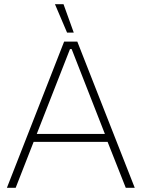

<svg xmlns="http://www.w3.org/2000/svg" viewBox="-20 -899 677 919"><path d="M301 -743H333L284 -879H243ZM13 0H55L141 -220H495L582 0H625L350 -700H287ZM156 -258 315 -664H323L482 -258Z"/></svg>

Font: Fixel Display ExtraLight
Style: Regular
Weight: 200
Designer: AlfaBravo + MacPaw
Foundry: Kyrylo Tkachov, Marchela Mozhyna, Serhii Makarenko, Maria Weinstein, Zakhar Kryvoshyya
Version: Version 1.211